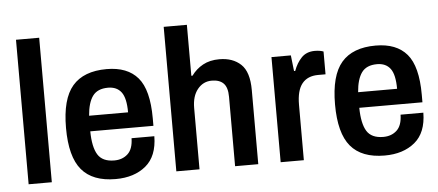

<svg xmlns="http://www.w3.org/2000/svg" viewBox="-50 -834 2184 957"><g transform="rotate(-5 1042.5 -355.5)"><path d="M58 0V-723H174V0Z M493 12Q378 12 323 -53.5Q268 -119 268 -263Q268 -408 324 -473Q380 -538 495 -538Q599 -538 651 -477Q703 -416 703 -274V-236H387Q388 -157 411.5 -119Q435 -81 494 -81Q535 -81 561.5 -105.5Q588 -130 589 -184H703Q702 -84 644 -36Q586 12 493 12ZM388 -314H583Q583 -385 560.5 -415Q538 -445 494 -445Q441 -445 417 -412Q393 -379 388 -314Z M797 0V-723H913V-468H919Q942 -500 976.5 -519Q1011 -538 1059 -538Q1126 -538 1166.5 -500Q1207 -462 1207 -371V0H1091V-347Q1091 -394 1071 -414.5Q1051 -435 1012 -435Q969 -435 941 -400.5Q913 -366 913 -307V0Z M1319 0V-526H1416L1425 -447H1431Q1445 -486 1470 -512Q1495 -538 1537 -538Q1550 -538 1561.5 -536Q1573 -534 1580 -531V-417H1543Q1490 -417 1462.5 -383Q1435 -349 1435 -277V0Z M1839 12Q1724 12 1669 -53.5Q1614 -119 1614 -263Q1614 -408 1670 -473Q1726 -538 1841 -538Q1945 -538 1997 -477Q2049 -416 2049 -274V-236H1733Q1734 -157 1757.5 -119Q1781 -81 1840 -81Q1881 -81 1907.5 -105.5Q1934 -130 1935 -184H2049Q2048 -84 1990 -36Q1932 12 1839 12ZM1734 -314H1929Q1929 -385 1906.5 -415Q1884 -445 1840 -445Q1787 -445 1763 -412Q1739 -379 1734 -314Z"/></g></svg>

Font: Archivo SemiCondensed SemiBold
Style: Regular
Weight: 600
Width: 4
Designer: Hector Gatti
Foundry: Omnibus-Type
Version: Version 2.001; ttfautohint (v1.8.3)